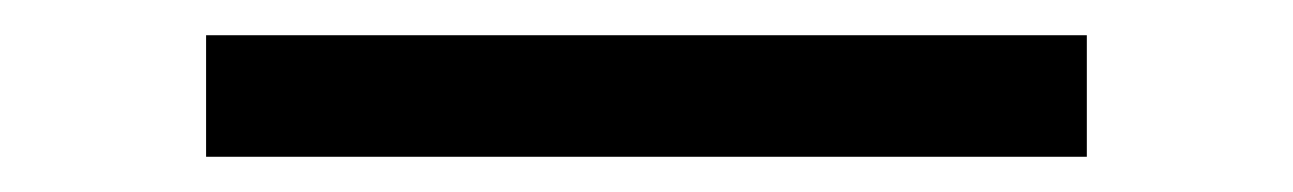

<svg xmlns="http://www.w3.org/2000/svg" viewBox="-20 44 734 109"><path d="M97 133V64H597V133Z"/></svg>

Font: Chivo Medium Light
Style: Regular
Weight: 300
Version: Version 2.002